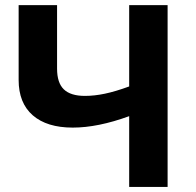

<svg xmlns="http://www.w3.org/2000/svg" viewBox="-20 -734 768 754"><path d="M265.6 -232.9Q164.1 -232.9 108.6 -281.2Q53.2 -329.6 53.2 -419.9V-713.9H204.1V-464.4Q204.1 -408.7 230.7 -383.1Q257.3 -357.4 313.5 -357.4Q350.6 -357.4 391.6 -366Q432.6 -374.5 487.3 -394.5V-713.9H638.2V0H487.3V-277.8Q364.3 -232.9 265.6 -232.9Z"/></svg>

Font: Viking Open Sans
Style: Bold
Weight: 700
Foundry: Ascender Corporation
Version: Version 2.001